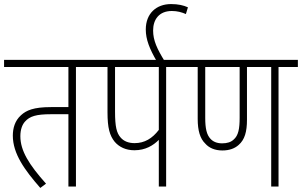

<svg xmlns="http://www.w3.org/2000/svg" viewBox="-20 -916 1483 943"><path d="M353 -587H447V-622H0V-587H316V-390H230C145 -390 109 -374 83 -350C53 -323 43 -286 43 -250C43 -161 101 -81 178 7L206 -14C122 -108 80 -176 80 -247C80 -281 90 -305 103 -319C126 -345 158 -355 230 -355H316V0H353Z M796 -587H891V-622H434V-587H508V-364C508 -287 519 -250 543 -220C565 -194 598 -178 640 -178C695 -178 733 -202 760 -229V0H796ZM760 -587V-278C728 -236 690 -213 641 -213C612 -213 588 -222 572 -241C553 -263 545 -293 545 -368V-587Z M750 -615H789C752 -675 732 -717 732 -766C732 -820 761 -862 824 -862C851 -862 872 -856 893 -847L903 -880C881 -890 855 -896 820 -896C749 -896 696 -851 696 -771C696 -722 715 -675 750 -615Z M1348 -587H1443V-622H878V-587H951V-332C951 -274 963 -235 988 -211C1006 -190 1035 -177 1072 -177C1107 -177 1133 -187 1152 -204C1182 -230 1193 -269 1193 -328V-587H1312V0H1348ZM1071 -212C1044 -212 1026 -221 1014 -234C995 -254 988 -285 988 -337V-587H1157V-338C1157 -284 1151 -250 1127 -230C1114 -218 1096 -212 1071 -212Z"/></svg>

Font: Noto Sans Devanagari UI Condensed ExtraLight
Style: Regular
Weight: 200
Width: 3
Designer: Jelle Bosma - Monotype Design Team
Foundry: Monotype Imaging Inc.
Version: Version 2.004